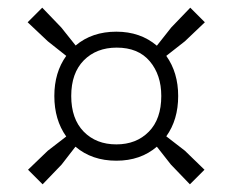

<svg xmlns="http://www.w3.org/2000/svg" viewBox="-20 -620 606 500"><path d="M91 -140 53 -178 104.5 -227.5 152.5 -264.5Q121.5 -308 121.5 -370Q121.5 -431.5 152.5 -474.5L104.5 -512.5L52 -562L90 -600L139.5 -548.5L177 -501.5Q219.5 -537.5 283 -537.5Q345.5 -537.5 388.5 -501L426 -548.5L475.5 -600L513.5 -562L461.5 -512.5L413 -474.5Q444 -431 444 -370Q444 -308 413 -265L461.5 -227.5L512.5 -178L474.5 -140L425 -191.5L388.5 -238Q346 -201.5 283 -201.5Q219.5 -201.5 176.5 -238L140.5 -191.5ZM283 -244Q335 -244 367.5 -277Q400 -310 400 -370Q400 -425 370 -460.5Q340 -496 284 -496Q231 -496 198.2 -462.8Q165.5 -429.5 165.5 -370Q165.5 -310.5 198 -277.2Q230.5 -244 283 -244Z"/></svg>

Font: Encode Sans Lt
Style: Regular
Weight: 300
Designer: Multiple Designers
Foundry: Impallari Type
Version: Version 3.002; ttfautohint (v1.8.3) -l 8 -r 50 -G 200 -x 14 